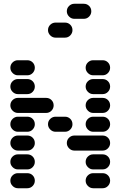

<svg xmlns="http://www.w3.org/2000/svg" viewBox="-20 -1010 640 1020"><path d="M435 -50Q435 -34 447 -22Q459 -10 475 -10H525Q542 -10 553.5 -22Q565 -34 565 -50Q565 -67 553.5 -78.5Q542 -90 525 -90H475Q459 -90 447 -78.5Q435 -67 435 -50ZM35 -50Q35 -34 47 -22Q59 -10 75 -10H125Q142 -10 153.5 -22Q165 -34 165 -50Q165 -67 153.5 -78.5Q142 -90 125 -90H75Q59 -90 47 -78.5Q35 -67 35 -50ZM435 -150Q435 -134 447 -122Q459 -110 475 -110H525Q542 -110 553.5 -122Q565 -134 565 -150Q565 -167 553.5 -178.5Q542 -190 525 -190H475Q459 -190 447 -178.5Q435 -167 435 -150ZM35 -150Q35 -134 47 -122Q59 -110 75 -110H125Q142 -110 153.5 -122Q165 -134 165 -150Q165 -167 153.5 -178.5Q142 -190 125 -190H75Q59 -190 47 -178.5Q35 -167 35 -150ZM335 -250Q335 -234 347 -222Q359 -210 375 -210H525Q542 -210 553.5 -222Q565 -234 565 -250Q565 -267 553.5 -278.5Q542 -290 525 -290H375Q359 -290 347 -278.5Q335 -267 335 -250ZM35 -250Q35 -234 47 -222Q59 -210 75 -210H125Q142 -210 153.5 -222Q165 -234 165 -250Q165 -267 153.5 -278.5Q142 -290 125 -290H75Q59 -290 47 -278.5Q35 -267 35 -250ZM435 -350Q435 -334 447 -322Q459 -310 475 -310H525Q542 -310 553.5 -322Q565 -334 565 -350Q565 -367 553.5 -378.5Q542 -390 525 -390H475Q459 -390 447 -378.5Q435 -367 435 -350ZM235 -350Q235 -334 247 -322Q259 -310 275 -310H325Q342 -310 353.5 -322Q365 -334 365 -350Q365 -367 353.5 -378.5Q342 -390 325 -390H275Q259 -390 247 -378.5Q235 -367 235 -350ZM35 -350Q35 -334 47 -322Q59 -310 75 -310H125Q142 -310 153.5 -322Q165 -334 165 -350Q165 -367 153.5 -378.5Q142 -390 125 -390H75Q59 -390 47 -378.5Q35 -367 35 -350ZM435 -450Q435 -434 447 -422Q459 -410 475 -410H525Q542 -410 553.5 -422Q565 -434 565 -450Q565 -467 553.5 -478.5Q542 -490 525 -490H475Q459 -490 447 -478.5Q435 -467 435 -450ZM35 -450Q35 -434 47 -422Q59 -410 75 -410H225Q242 -410 253.5 -422Q265 -434 265 -450Q265 -467 253.5 -478.5Q242 -490 225 -490H75Q59 -490 47 -478.5Q35 -467 35 -450ZM435 -550Q435 -534 447 -522Q459 -510 475 -510H525Q542 -510 553.5 -522Q565 -534 565 -550Q565 -567 553.5 -578.5Q542 -590 525 -590H475Q459 -590 447 -578.5Q435 -567 435 -550ZM35 -550Q35 -534 47 -522Q59 -510 75 -510H125Q142 -510 153.5 -522Q165 -534 165 -550Q165 -567 153.5 -578.5Q142 -590 125 -590H75Q59 -590 47 -578.5Q35 -567 35 -550ZM435 -650Q435 -634 447 -622Q459 -610 475 -610H525Q542 -610 553.5 -622Q565 -634 565 -650Q565 -667 553.5 -678.5Q542 -690 525 -690H475Q459 -690 447 -678.5Q435 -667 435 -650ZM35 -650Q35 -634 47 -622Q59 -610 75 -610H125Q142 -610 153.5 -622Q165 -634 165 -650Q165 -667 153.5 -678.5Q142 -690 125 -690H75Q59 -690 47 -678.5Q35 -667 35 -650ZM235 -850Q235 -834 247 -822Q259 -810 275 -810H325Q342 -810 353.5 -822Q365 -834 365 -850Q365 -867 353.5 -878.5Q342 -890 325 -890H275Q259 -890 247 -878.5Q235 -867 235 -850ZM335 -950Q335 -934 347 -922Q359 -910 375 -910H425Q442 -910 453.5 -922Q465 -934 465 -950Q465 -967 453.5 -978.5Q442 -990 425 -990H375Q359 -990 347 -978.5Q335 -967 335 -950Z"/></svg>

Font: Matrix Sans Raster
Style: Regular
Weight: 400
Designer: Brad Neil
Version: Version 1.100